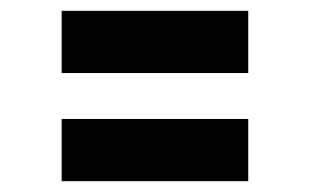

<svg xmlns="http://www.w3.org/2000/svg" viewBox="-20 -452 573 355"><path d="M94 -117V-232H439V-117ZM94 -317V-432H439V-317Z"/></svg>

Font: Mohave Light SemiBold
Style: Regular
Weight: 600
Version: Version 2.003